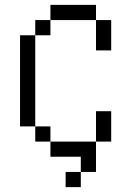

<svg xmlns="http://www.w3.org/2000/svg" viewBox="-20 -645 540 790"><path d="M312.5 62.5H250V125H312.5ZM312.5 62.5H375Q375 62.5 375 -62.5H187.5V0H312.5ZM187.5 -62.5V-125H125V-62.5ZM375 -62.5H437.5Q437.5 -62.5 437.5 -187.5H375Q375 -187.5 375 -62.5ZM125 -125Q125 -125 125 -500H62.5Q62.5 -500 62.5 -125ZM125 -500H187.5V-562.5H125ZM375 -562.5Q375 -562.5 375 -437.5H437.5Q437.5 -437.5 437.5 -562.5ZM187.5 -562.5H375V-625H187.5Z"/></svg>

Font: CalcUnifontExMono
Style: Regular
Weight: 500
Version: Version 15.0.06